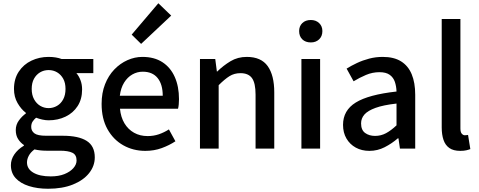

<svg xmlns="http://www.w3.org/2000/svg" viewBox="-20 -914 2948 1181"><path d="M276 247Q210 247 158 230.5Q106 214 76.5 182Q47 150 47 102Q47 67 68 36Q89 5 127 -18V-22Q106 -36 91.5 -58.5Q77 -81 77 -114Q77 -147 96.5 -173.5Q116 -200 139 -216V-220Q110 -242 88 -280Q66 -318 66 -367Q66 -429 95.5 -473.5Q125 -518 173.5 -541Q222 -564 279 -564Q303 -564 323.5 -560.5Q344 -557 359 -551H554V-464H450Q465 -447 475 -421Q485 -395 485 -364Q485 -304 457.5 -261.5Q430 -219 383 -196.5Q336 -174 279 -174Q261 -174 240.5 -178.5Q220 -183 202 -190Q189 -179 180.5 -166Q172 -153 172 -133Q172 -109 191.5 -94Q211 -79 264 -79H366Q463 -79 513 -47.5Q563 -16 563 54Q563 107 528 151Q493 195 428.5 221Q364 247 276 247ZM279 -249Q307 -249 331 -263Q355 -277 369 -303.5Q383 -330 383 -367Q383 -404 369 -429.5Q355 -455 331.5 -469Q308 -483 279 -483Q250 -483 226.5 -469Q203 -455 189 -429.5Q175 -404 175 -367Q175 -330 189.5 -303.5Q204 -277 227.5 -263Q251 -249 279 -249ZM292 171Q341 171 376 157Q411 143 431 120.5Q451 98 451 73Q451 38 425 25.5Q399 13 349 13H266Q246 13 228 11Q210 9 192 5Q168 23 157 44Q146 65 146 85Q146 125 185 148Q224 171 292 171Z M874 14Q799 14 738 -20.5Q677 -55 641 -119.5Q605 -184 605 -275Q605 -342 626 -395.5Q647 -449 683 -486.5Q719 -524 764 -544Q809 -564 856 -564Q929 -564 979 -531.5Q1029 -499 1055 -440.5Q1081 -382 1081 -304Q1081 -287 1079.5 -271.5Q1078 -256 1075 -245H718Q723 -193 745.5 -155.5Q768 -118 804.5 -97.5Q841 -77 888 -77Q925 -77 957 -88Q989 -99 1019 -118L1059 -45Q1021 -20 974.5 -3Q928 14 874 14ZM717 -325H981Q981 -395 949.5 -434Q918 -473 858 -473Q824 -473 794 -456Q764 -439 743.5 -406Q723 -373 717 -325ZM848 -644 790 -701 954 -894 1033 -818Z M1210 0V-551H1304L1314 -474H1316Q1354 -511 1398 -537.5Q1442 -564 1498 -564Q1586 -564 1626.5 -507.5Q1667 -451 1667 -346V0H1552V-332Q1552 -403 1530 -433.5Q1508 -464 1459 -464Q1421 -464 1391.5 -445.5Q1362 -427 1325 -390V0Z M1834 0V-551H1949V0ZM1892 -653Q1859 -653 1839.5 -672Q1820 -691 1820 -723Q1820 -753 1839.5 -772Q1859 -791 1892 -791Q1923 -791 1943 -772Q1963 -753 1963 -723Q1963 -691 1943 -672Q1923 -653 1892 -653Z M2252 14Q2205 14 2168.5 -6Q2132 -26 2111 -62Q2090 -98 2090 -146Q2090 -235 2168.5 -283.5Q2247 -332 2419 -351Q2418 -383 2409 -410Q2400 -437 2377.5 -453.5Q2355 -470 2314 -470Q2271 -470 2231 -453Q2191 -436 2155 -414L2112 -492Q2141 -510 2176 -526.5Q2211 -543 2251 -553.5Q2291 -564 2334 -564Q2403 -564 2447 -536.5Q2491 -509 2512.5 -457Q2534 -405 2534 -331V0H2440L2431 -63H2427Q2390 -31 2346 -8.5Q2302 14 2252 14ZM2287 -78Q2323 -78 2354 -94.5Q2385 -111 2419 -143V-277Q2338 -268 2290 -250.5Q2242 -233 2221.5 -209.5Q2201 -186 2201 -155Q2201 -114 2226 -96Q2251 -78 2287 -78Z M2811 14Q2769 14 2744 -3.5Q2719 -21 2708 -53.5Q2697 -86 2697 -130V-797H2812V-124Q2812 -101 2820.5 -91.5Q2829 -82 2839 -82Q2843 -82 2847 -82.5Q2851 -83 2859 -84L2873 3Q2863 7 2848 10.5Q2833 14 2811 14Z"/></svg>

Font: Noto Sans KR Thin Medium
Style: Regular
Weight: 500
Version: Version 2.004-H2;hotconv 1.0.118;makeotfexe 2.5.65603